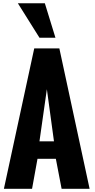

<svg xmlns="http://www.w3.org/2000/svg" viewBox="-20 -1182 594 1202"><path d="M4.4 0 194.3 -878.9H351.6L541 0H365.7L329.6 -188H214.8L180.7 0ZM227.1 -297.4H317.9L273.4 -623.5ZM227.1 -945.8 91.8 -1161.6H260.7L327.1 -945.8Z"/></svg>

Font: Oswald-Bold
Style: Bold
Weight: 700
Designer: vernon adams
Foundry: vernon adams
Version: Version 2.002; ttfautohint (v0.92.18-e454-dirty) -l 8 -r 50 